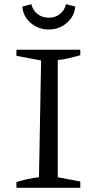

<svg xmlns="http://www.w3.org/2000/svg" viewBox="-20 -891 442 911"><path d="M58 0V-27Q86 -36 112.5 -41.5Q139 -47 165 -50L175 -604L58 -626V-655H361V-629Q337 -622 309.5 -615.5Q282 -609 254 -606V-50L361 -30V0ZM211 -751Q177 -751 149 -766Q121 -781 104.5 -805.5Q88 -830 86 -860L129 -871Q135 -843 157.5 -825Q180 -807 211 -807Q243 -807 265 -825Q287 -843 293 -871L337 -860Q335 -830 318 -805.5Q301 -781 273.5 -766Q246 -751 211 -751Z"/></svg>

Font: Piazzolla Thin
Style: Regular
Weight: 400
Version: Version 2.001